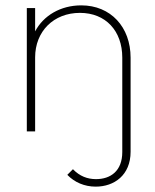

<svg xmlns="http://www.w3.org/2000/svg" viewBox="-20 -490 577 716"><path d="M337 206C406 206 467 163 467 76V-275C467 -389 393 -470 283 -470C206 -470 142 -432 111 -373V-460H80V0H111V-276C111 -373 180 -442 278 -442C374 -442 436 -375 436 -275V77C436 148 392 178 338 178C306 178 277 167 252 141L231 162C258 190 295 206 337 206Z"/></svg>

Font: MV Cash Thin
Style: Regular
Weight: 100
Designer: Rodrigo Fuenzalida
Foundry: fragTYPE
Version: Version 1.100;Glyphs 3.1.2 (3151)